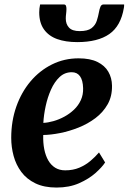

<svg xmlns="http://www.w3.org/2000/svg" viewBox="-20 -833 578 864"><path d="M453 -102Q439.5 -81 409.8 -54.5Q380 -28 336 -8.5Q292 11 234.5 11Q178.5 11 139.2 -8Q100 -27 76 -59.2Q52 -91.5 41.2 -131.5Q30.5 -171.5 30.5 -212.5Q30.5 -288.5 53.5 -353.5Q76.5 -418.5 117.5 -467Q158.5 -515.5 213.8 -543Q269 -570.5 333.5 -570.5Q385.5 -570.5 418.5 -554.2Q451.5 -538 467.5 -510.2Q483.5 -482.5 484 -448Q485 -400 464.5 -363.8Q444 -327.5 409.5 -301.5Q375 -275.5 333.5 -259Q292 -242.5 250.2 -234.2Q208.5 -226 174.5 -225.5Q173.5 -190.5 179.2 -161.5Q185 -132.5 197.2 -111.2Q209.5 -90 228.5 -78.2Q247.5 -66.5 273.5 -66.5Q308.5 -66.5 336.5 -78.2Q364.5 -90 386.5 -108.5Q408.5 -127 425.5 -147ZM303 -508Q271 -508 248 -486.2Q225 -464.5 209.5 -429.8Q194 -395 185.5 -355.5Q177 -316 175 -280Q196 -281 220.8 -288Q245.5 -295 269.5 -308Q293.5 -321 313 -339.5Q332.5 -358 343.8 -382.5Q355 -407 354 -436.5Q353 -472 340 -490Q327 -508 303 -508ZM266.5 -813Q274.5 -813 276.8 -807.2Q279 -801.5 279 -793Q279 -782.5 277.5 -771Q276 -759.5 276 -749.5Q276 -724.5 290.5 -708.8Q305 -693 338.5 -693Q374.5 -693 391.8 -706.2Q409 -719.5 415.5 -739.5Q422 -759.5 425.5 -779.5Q427.5 -791.5 431.8 -802.2Q436 -813 446.5 -813H538.5Q538.5 -809.5 538.5 -806Q538.5 -802.5 537.5 -798Q524 -716 472 -679.8Q420 -643.5 327.5 -643.5Q275.5 -643.5 237.2 -657.2Q199 -671 177.8 -700.8Q156.5 -730.5 156.5 -777.5Q156.5 -786 157.5 -795Q158.5 -804 160.5 -813Z"/></svg>

Font: Merriweather
Style: Bold Italic
Weight: 700
Italic angle: -7.8°
Version: Version 2.101